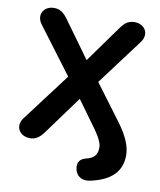

<svg xmlns="http://www.w3.org/2000/svg" viewBox="-96 -788 871 1045"><g transform="rotate(10 340.0 -266.0)"><path d="M474 179C591 154 643 96 643 9C643 -37 623 -91 571 -161L424 -358L614 -612C652 -662 619 -713 563 -713C532 -713 510 -700 487 -667L341 -464L194 -667C170 -700 149 -713 118 -713C62 -713 30 -661 67 -612L258 -358L58 -93C21 -44 53 8 110 8C141 8 162 -5 187 -39L341 -250L447 -104C478 -61 492 -30 492 -8C492 30 477 54 428 65C399 73 382 92 390 131C398 169 431 188 474 179Z"/></g></svg>

Font: SN Pro
Style: Bold
Weight: 700
Designer: Tobias Whetton
Foundry: Supernotes
Version: Version 1.003;Glyphs 3.3 (3324)